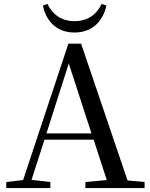

<svg xmlns="http://www.w3.org/2000/svg" viewBox="-20 -960 766 980"><path d="M199 -932C212 -863 261 -794 360 -794C460 -794 509 -863 523 -932L499 -940C473 -886 428 -852 360 -852C294 -852 248 -886 222 -940ZM331 -636 447 -279H217ZM416 0H718V-31L631 -39L394 -737H329L98 -41L12 -31V0H237V-31L141 -42L207 -247H458L525 -41L416 -31Z"/></svg>

Font: Source Han Serif CN Medium
Style: Regular
Weight: 500
Designer: Ryoko NISHIZUKA 西塚涼子 (kana & ideographs); Frank Grießhammer (Latin, Greek & Cyrillic); Wenlong ZHANG 张文龙 (bopomofo); San
Foundry: Adobe
Version: Version 2.002;hotconv 1.1.0;makeotfexe 2.6.0